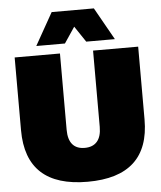

<svg xmlns="http://www.w3.org/2000/svg" viewBox="-59 -927 826 988"><g transform="rotate(-5 354.0 -433.0)"><path d="M673 -284Q673 10 354 10Q35 10 35 -284V-660H269V-266Q269 -216 290.5 -190.5Q312 -165 354 -165Q396 -165 418 -190.5Q440 -216 440 -266V-660H673ZM409 -709 354 -791 299 -709H151L245 -876H463L557 -709Z"/></g></svg>

Font: Work Sans Black
Style: Regular
Weight: 900
Designer: Wei Huang
Foundry: Wei Huang
Version: Version 1.500